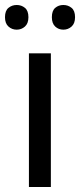

<svg xmlns="http://www.w3.org/2000/svg" viewBox="-31 -801 321 770"><path d="M173 -51H85V-587H173ZM-11 -732Q-11 -758 3 -769.5Q17 -781 36 -781Q55 -781 69 -769.5Q83 -758 83 -732Q83 -707 69 -694.5Q55 -682 36 -682Q17 -682 3 -694.5Q-11 -707 -11 -732ZM177 -732Q177 -758 190.5 -769.5Q204 -781 223 -781Q242 -781 256 -769.5Q270 -758 270 -732Q270 -707 256 -694.5Q242 -682 223 -682Q204 -682 190.5 -694.5Q177 -707 177 -732Z"/></svg>

Font: Noto Sans Tamil UI
Style: Regular
Weight: 400
Designer: Jelle Bosma - Monotype Design Team
Foundry: Monotype Imaging Inc.
Version: Version 2.004